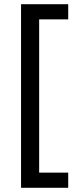

<svg xmlns="http://www.w3.org/2000/svg" viewBox="-20 -734 369 912"><path d="M304 158H80V-714H304V-642H166V86H304Z"/></svg>

Font: Noto Sans Khudawadi
Style: Regular
Weight: 400
Designer: Monotype Design Team
Foundry: Monotype Imaging Inc.
Version: Version 2.003; ttfautohint (v1.8.4.7-5d5b)